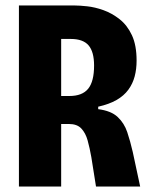

<svg xmlns="http://www.w3.org/2000/svg" viewBox="-20 -680 549 700"><path d="M49 0V-660H253Q270 -660 298 -657Q326 -654 357 -643Q388 -632 416 -610Q444 -588 461 -551.5Q478 -515 478 -459Q478 -428 471 -401.5Q464 -375 448 -353Q432 -331 405 -315.5Q378 -300 338 -291V-282Q385 -276 409 -253.5Q433 -231 444 -198Q455 -165 464 -126L491 0H330L313 -107Q307 -141 299.5 -168Q292 -195 276.5 -211.5Q261 -228 231 -228H203V0ZM203 -330H233Q280 -330 301.5 -356.5Q323 -383 323 -441Q323 -491 303 -514.5Q283 -538 238 -538H203Z"/></svg>

Font: Bricolage Grotesque 24pt Condensed ExtraBold
Style: Regular
Weight: 800
Width: 3
Designer: Mathieu Triay
Foundry: Atelier Triay
Version: Version 1.001;gftools[0.9.33.dev8+g029e19f]